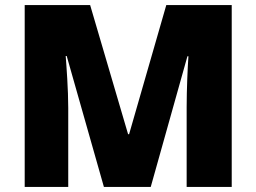

<svg xmlns="http://www.w3.org/2000/svg" viewBox="-20 -734 1007 754"><path d="M388 0H572L716 -513H720C717 -473 713 -380 713 -313V0H890V-714H633L487 -207H483L334 -714H77V0H248V-310C248 -383 241 -474 238 -514H242Z"/></svg>

Font: Noto Sans Tamil Black
Style: Regular
Weight: 900
Designer: Jelle Bosma - Monotype Design Team
Foundry: Monotype Imaging Inc.
Version: Version 2.004